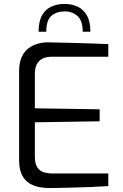

<svg xmlns="http://www.w3.org/2000/svg" viewBox="-20 -951 627 975"><path d="M233 4Q209 4 182 -0.5Q155 -5 131 -19Q107 -33 92 -61.5Q77 -90 77 -139V-588Q77 -631 89.5 -659.5Q102 -688 123 -704.5Q144 -721 170 -728.5Q196 -736 222 -736Q284 -735 337 -733.5Q390 -732 437.5 -730.5Q485 -729 530 -727V-663H242Q203 -663 180 -642Q157 -621 157 -575V-401L486 -396V-335L157 -330V-157Q157 -120 169.5 -101Q182 -82 203 -76Q224 -70 246 -70H530V-6Q484 -3 433.5 -1Q383 1 332.5 2Q282 3 233 4ZM308 -931Q344 -931 373.5 -917.5Q403 -904 421 -873Q439 -842 439 -790H400Q400 -847 372.5 -870.5Q345 -894 308 -893Q267 -893 241 -870.5Q215 -848 215 -790H176Q176 -843 194 -874Q212 -905 242 -918Q272 -931 308 -931Z"/></svg>

Font: Exo Thin
Style: Regular
Weight: 400
Version: Version 2.000